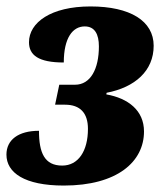

<svg xmlns="http://www.w3.org/2000/svg" viewBox="-29 -566 515 596"><path d="M169 10C335 10 418 -64 418 -158C418 -223 369 -261 301 -273L302 -278C390 -295 448 -346 448 -424C448 -501 375 -546 252 -546C129 -546 61 -496 61 -435C61 -395 90 -372 169 -372C169 -449 197 -484 234 -484C265 -484 278 -460 278 -422C278 -352 252 -303 204 -303H155L142 -241H173C220 -241 244 -215 244 -166C244 -97 214 -52 164 -52C109 -52 92 -92 92 -160C28 -160 -9 -132 -9 -86C-9 -30 47 10 169 10Z"/></svg>

Font: Noto Serif Condensed Black
Style: Italic
Weight: 900
Width: 3
Italic angle: -12°
Designer: Monotype Design Team
Foundry: Monotype Imaging Inc.
Version: Version 2.013